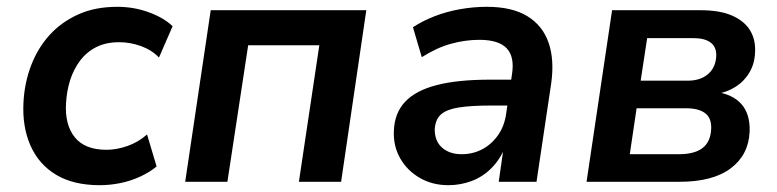

<svg xmlns="http://www.w3.org/2000/svg" viewBox="-20 -534 2282 564"><path d="M273 10Q196 10 145 -20.5Q94 -51 69.5 -106.5Q45 -162 49 -234Q52 -291 71.5 -342Q91 -393 125.5 -431Q160 -469 209.5 -491.5Q259 -514 325 -514Q373 -514 417 -498Q461 -482 487 -457L447 -365Q426 -387 394.5 -398.5Q363 -410 330 -410Q291 -410 262.5 -395.5Q234 -381 215 -355.5Q196 -330 186 -298.5Q176 -267 174 -231Q170 -168 199.5 -131Q229 -94 293 -94Q322 -94 354 -105Q386 -116 412 -139L440 -45Q421 -29 393.5 -16Q366 -3 335 3.5Q304 10 273 10Z M524 0 599 -504H1056L982 0H858L918 -401H709L648 0Z M1297 10Q1250 10 1213 -11.5Q1176 -33 1155.5 -69Q1135 -105 1137 -150Q1139 -202 1170 -235Q1201 -268 1262.5 -284Q1324 -300 1419 -300H1495L1484 -224H1422Q1365 -224 1329 -218.5Q1293 -213 1276 -198.5Q1259 -184 1257 -154Q1257 -119 1279 -100Q1301 -81 1336 -81Q1369 -81 1396.5 -95.5Q1424 -110 1443 -137Q1462 -164 1467 -201L1484 -316Q1492 -367 1468.5 -392Q1445 -417 1388 -417Q1347 -417 1305 -405.5Q1263 -394 1219 -366L1193 -454Q1222 -473 1257 -486.5Q1292 -500 1331.5 -507Q1371 -514 1410 -514Q1484 -514 1529 -486.5Q1574 -459 1591.5 -408.5Q1609 -358 1599 -288L1556 0H1445L1460 -105H1465Q1450 -67 1424.5 -41Q1399 -15 1366 -2.5Q1333 10 1297 10Z M1703 0 1778 -504H2037Q2095 -504 2131 -488Q2167 -472 2183.5 -444.5Q2200 -417 2198 -381Q2197 -348 2182 -322Q2167 -296 2141.5 -279.5Q2116 -263 2081 -257L2083 -264Q2133 -257 2158.5 -227.5Q2184 -198 2182 -147Q2179 -79 2126.5 -39.5Q2074 0 1976 0ZM1830 -81H1974Q2020 -81 2043.5 -99Q2067 -117 2069 -154Q2071 -186 2052 -201Q2033 -216 1995 -216H1850ZM1862 -297H2000Q2037 -297 2059.5 -316Q2082 -335 2084 -369Q2085 -396 2067.5 -409Q2050 -422 2017 -422H1881Z"/></svg>

Font: Nunitoga
Style: Bold Italic
Weight: 700
Italic angle: -9°
Designer: Vernon Adams
Foundry: Vernon Adams
Version: Version 1.0